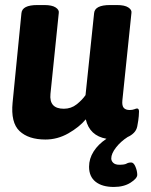

<svg xmlns="http://www.w3.org/2000/svg" viewBox="-20 -545 597 761"><path d="M160 8Q93 8 57.5 -25.5Q22 -59 30 -139L65 -493Q68 -525 128 -525H156Q186 -525 200.5 -515.5Q215 -506 213 -494L180 -173Q174 -114 233 -114Q262 -114 284 -131.5Q306 -149 319 -168L353 -493Q356 -525 416 -525H444Q474 -525 488.5 -515.5Q503 -506 501 -494L465 -147Q463 -126 470.5 -117.5Q478 -109 494 -109Q505 -109 512.5 -112Q520 -115 523 -115Q531 -115 531 -103Q531 -99 530 -84.5Q529 -70 524 -44Q521 -29 510.5 -18.5Q500 -8 486 -2Q458 16 439.5 40Q421 64 421 83Q421 93 429 100.5Q437 108 453 108Q474 108 481.5 103.5Q489 99 500 99Q510 99 517 116Q524 133 524 148Q524 162 497.5 179Q471 196 431 196Q385 196 359 175.5Q333 155 333 116Q333 84 351 55.5Q369 27 402 5Q335 -7 320 -72Q294 -41 251 -16.5Q208 8 160 8Z"/></svg>

Font: Asap
Style: Bold Italic
Weight: 700
Italic angle: -6°
Designer: Pablo Cosgaya
Foundry: Omnibus-Type
Version: Version 3.001; ttfautohint (v1.8.3)